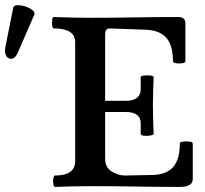

<svg xmlns="http://www.w3.org/2000/svg" viewBox="-20 -733 809 756"><path d="M197 3Q192 3 190 -8Q188 -19 190 -30.5Q192 -42 197 -42Q276 -42 276 -99V-567Q276 -621 192 -621Q187 -621 185.5 -632Q184 -643 185.5 -654.5Q187 -666 192 -666Q266 -663 338 -663Q424 -663 510.5 -664.5Q597 -666 682 -666Q710 -666 710 -641V-492Q710 -486 698 -484Q686 -482 673.5 -484Q661 -486 661 -492Q661 -554 635 -584Q609 -614 553 -616L414 -621Q403 -621 398.5 -615.5Q394 -610 394 -597V-336H474Q504 -336 519 -347.5Q534 -359 534 -381V-429Q534 -434 547 -435.5Q560 -437 572.5 -435.5Q585 -434 585 -429Q584 -401 583 -373.5Q582 -346 582 -318Q582 -290 583 -262Q584 -234 585 -206Q585 -202 572.5 -199.5Q560 -197 547 -198.5Q534 -200 534 -206V-248Q534 -270 519 -281Q504 -292 474 -292H394V-108Q394 -74 419.5 -58Q445 -42 471 -42L579 -44Q635 -45 661.5 -75Q688 -105 688 -168Q688 -174 700.5 -175.5Q713 -177 726 -175.5Q739 -174 739 -168V-28Q739 3 688 3Q602 3 515 1.5Q428 0 342 0Q269 0 197 3ZM52 -530Q42 -505 28 -502Q14 -499 5.5 -511.5Q-3 -524 1 -547L32 -702Q34 -712 48.5 -712.5Q63 -713 80 -707.5Q97 -702 108 -693Q119 -684 115 -675Z"/></svg>

Font: Junicode VF
Style: Regular
Weight: 400
Designer: Peter S. Baker
Version: Version 2.213